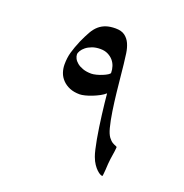

<svg xmlns="http://www.w3.org/2000/svg" viewBox="-107 -568 730 761"><g transform="rotate(20 258.0 -187.0)"><path d="M411.6 22.5Q410.2 31.2 409.4 43.9Q408.7 56.6 408 68.4Q407.2 80.1 406.2 88.4Q405.3 96.7 404.3 96.7Q400.9 96.7 394.8 93.8Q388.7 90.8 380.9 83.5Q373 76.2 365 64.5Q356.9 52.7 350.6 35.6Q346.7 25.4 342.5 7.3Q338.4 -10.7 334.2 -33.2Q330.1 -55.7 326.4 -81.1Q322.8 -106.4 319.6 -131.1Q316.4 -155.8 314 -178.5Q311.5 -201.2 310.1 -217.8Q301.8 -210 288.1 -202.6Q274.4 -195.3 259.8 -189.5Q245.1 -183.6 231.2 -180.2Q217.3 -176.8 209 -176.8Q184.6 -176.8 166.5 -184.3Q148.4 -191.9 136 -204.8Q123.5 -217.8 117.9 -234.1Q112.3 -250.5 112.3 -268.1Q112.3 -295.9 118.9 -319.3Q125.5 -342.8 138.7 -374Q150.4 -399.9 160.9 -418.5Q171.4 -437 184.6 -448.5Q197.8 -460 214.6 -465.6Q231.4 -471.2 254.4 -471.2Q279.3 -471.2 293.7 -460.4Q308.1 -449.7 315.9 -432.4Q323.7 -415 326.9 -393.1Q330.1 -371.1 332.5 -348.6Q334.5 -332 337.4 -300.8Q340.3 -269.5 344.5 -232.4Q348.6 -195.3 354.2 -158Q359.9 -120.6 367.2 -92.3Q373.5 -68.4 382.3 -56.6Q391.1 -44.9 399.2 -40.3Q407.2 -35.6 412.8 -33.9Q418.5 -32.2 418.5 -28.8Q418.5 -25.4 416.7 -11.5Q415 2.4 411.6 22.5ZM297.4 -299.8Q297.4 -313.5 293 -326.9Q288.6 -340.3 279.5 -350.6Q270.5 -360.8 257.1 -367.4Q243.7 -374 225.6 -374Q206.1 -374 190.9 -368.4Q175.8 -362.8 165.8 -354.7Q155.8 -346.7 150.4 -337.6Q145 -328.6 145 -322.3Q145 -314.5 149.4 -305.4Q153.8 -296.4 163.6 -288.3Q173.3 -280.3 188.5 -274.9Q203.6 -269.5 224.1 -269.5Q232.4 -269.5 245.1 -272.7Q257.8 -275.9 269.5 -280.8Q281.2 -285.6 289.3 -290.8Q297.4 -295.9 297.4 -299.8Z"/></g></svg>

Font: Accordance
Style: Regular
Weight: 400
Version: Version 1.1 (build May 11, 2018) Miklal Software Solutions, 